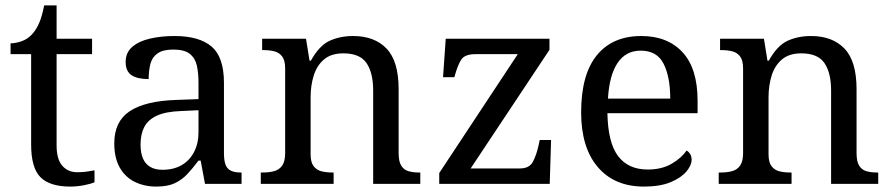

<svg xmlns="http://www.w3.org/2000/svg" viewBox="-20 -679 3291 709"><path d="M240 10Q164 10 129.5 -24.5Q95 -59 95 -145V-479H19V-519Q37 -519 59 -526.5Q81 -534 97 -551Q114 -569 125 -595Q136 -621 143 -659H189V-536H320V-479H189V-142Q189 -91 210 -67Q231 -43 265 -43Q283 -43 298 -45Q313 -47 329 -50V-6Q316 0 290 5Q264 10 240 10Z M557 10Q513 10 477.5 -7.5Q442 -25 422 -60.5Q402 -96 402 -150Q402 -230 458.5 -268Q515 -306 630 -310L713 -313V-373Q713 -409 707 -436.5Q701 -464 681 -480Q661 -496 620 -496Q582 -496 562 -482Q542 -468 535.5 -443.5Q529 -419 529 -387Q487 -387 465.5 -401.5Q444 -416 444 -450Q444 -485 468.5 -506Q493 -527 534 -536.5Q575 -546 624 -546Q716 -546 761.5 -507Q807 -468 807 -373V-114Q807 -86 813 -70.5Q819 -55 833 -48.5Q847 -42 869 -42H872V0H737L721 -86H713Q692 -58 672 -36.5Q652 -15 625.5 -2.5Q599 10 557 10ZM580 -52Q621 -52 650.5 -69Q680 -86 696.5 -117.5Q713 -149 713 -191V-272L649 -269Q592 -267 559.5 -252Q527 -237 513 -210.5Q499 -184 499 -145Q499 -114 508 -93.5Q517 -73 535 -62.5Q553 -52 580 -52Z M943 0V-42H951Q974 -42 992.5 -47Q1011 -52 1022 -67.5Q1033 -83 1033 -114V-426Q1033 -456 1022 -470.5Q1011 -485 993 -489.5Q975 -494 953 -494H948V-536H1110L1123 -455H1128Q1159 -511 1197.5 -528.5Q1236 -546 1284 -546Q1363 -546 1407.5 -499.5Q1452 -453 1452 -350V-114Q1452 -83 1461.5 -67.5Q1471 -52 1488 -47Q1505 -42 1527 -42H1532V0H1358V-345Q1358 -410 1333.5 -446Q1309 -482 1248 -482Q1203 -482 1176.5 -459.5Q1150 -437 1138.5 -400Q1127 -363 1127 -320V-109Q1127 -80 1138 -65.5Q1149 -51 1167 -46.5Q1185 -42 1207 -42H1212V0Z M1602 0V-40L1892 -479H1736Q1696 -479 1683 -458.5Q1670 -438 1659 -398L1658 -394H1616L1626 -536H2009V-495L1718 -57H1900Q1935 -57 1948 -82Q1961 -107 1968 -139L1973 -162H2015L2010 0Z M2358 10Q2249 10 2187.5 -62Q2126 -134 2126 -264Q2126 -404 2184 -475Q2242 -546 2348 -546Q2445 -546 2500.5 -486Q2556 -426 2556 -307V-261H2223Q2225 -152 2262.5 -102.5Q2300 -53 2372 -53Q2424 -53 2460.5 -74.5Q2497 -96 2515 -123Q2522 -120 2528 -111Q2534 -102 2534 -89Q2534 -69 2515 -46Q2496 -23 2457 -6.5Q2418 10 2358 10ZM2455 -315Q2455 -395 2430.5 -443.5Q2406 -492 2346 -492Q2291 -492 2260.5 -446.5Q2230 -401 2225 -315Z M2634 0V-42H2642Q2665 -42 2683.5 -47Q2702 -52 2713 -67.5Q2724 -83 2724 -114V-426Q2724 -456 2713 -470.5Q2702 -485 2684 -489.5Q2666 -494 2644 -494H2639V-536H2801L2814 -455H2819Q2850 -511 2888.5 -528.5Q2927 -546 2975 -546Q3054 -546 3098.5 -499.5Q3143 -453 3143 -350V-114Q3143 -83 3152.5 -67.5Q3162 -52 3179 -47Q3196 -42 3218 -42H3223V0H3049V-345Q3049 -410 3024.5 -446Q3000 -482 2939 -482Q2894 -482 2867.5 -459.5Q2841 -437 2829.5 -400Q2818 -363 2818 -320V-109Q2818 -80 2829 -65.5Q2840 -51 2858 -46.5Q2876 -42 2898 -42H2903V0Z"/></svg>

Font: Noto Serif Malayalam
Style: Regular
Weight: 400
Designer: Indian type Foundry, Jelle Bosma, Monotype Design Team
Foundry: Monotype Imaging Inc.
Version: Version 2.103